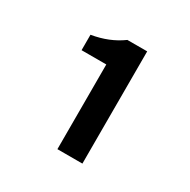

<svg xmlns="http://www.w3.org/2000/svg" viewBox="-100 -869 572 578"><g transform="rotate(30 186.0 -580.0)"><path d="M168 -384.8V-679.2H82V-732.9Q142.1 -742.7 186 -774.9H254.9V-384.8Z"/></g></svg>

Font: SourceSansPro-Semibold
Style: Regular
Weight: 600
Designer: Paul D. Hunt
Foundry: Adobe Systems Incorporated
Version: Version 2.020;PS 2.0;hotconv 1.0.86;makeotf.lib2.5.63406